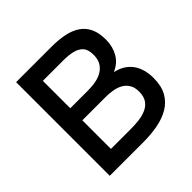

<svg xmlns="http://www.w3.org/2000/svg" viewBox="-181 -866 1025 1025"><g transform="rotate(-45 331.0 -353.5)"><path d="M82 0V-707H351Q402 -707 444.5 -698.5Q487 -690 518 -669.5Q549 -649 565.5 -614.5Q582 -580 582 -528Q582 -477 559 -436.5Q536 -396 489 -376Q552 -362 584.5 -317.5Q617 -273 617 -203Q617 -144 595 -104.5Q573 -65 534 -42Q495 -19 444.5 -9.5Q394 0 337 0ZM188 -97H339Q369 -97 399 -100.5Q429 -104 454.5 -115Q480 -126 495.5 -148Q511 -170 511 -207Q511 -238 499 -258.5Q487 -279 467 -291Q447 -303 420.5 -308Q394 -313 366 -313H188ZM188 -404H322Q356 -404 384.5 -410Q413 -416 434 -430Q455 -444 466.5 -465Q478 -486 478 -517Q478 -558 460 -577.5Q442 -597 411.5 -604Q381 -611 344 -611H188Z"/></g></svg>

Font: Onest Medium
Style: Regular
Weight: 500
Designer: Dmitri Voloshin, Andrey Kudryavtsev
Foundry: Dmitri Voloshin, Andrey Kudryavtsev
Version: Version 1.000;gftools[0.9.33]